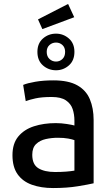

<svg xmlns="http://www.w3.org/2000/svg" viewBox="-20 -939 567 970"><path d="M248 11Q188 11 141.5 -5.5Q95 -22 69 -58.5Q43 -95 43 -155Q43 -214 72.5 -249.5Q102 -285 151.5 -301Q201 -317 262 -317Q290 -317 318 -312.5Q346 -308 356 -305V-329Q356 -361 347 -388Q338 -415 313 -432Q288 -449 241 -449Q191 -449 159.5 -442Q128 -435 110 -428L97 -510Q118 -519 158.5 -526Q199 -533 250 -533Q326 -533 370.5 -508Q415 -483 434 -437.5Q453 -392 453 -333V-13Q428 -7 373 2Q318 11 248 11ZM258 -70Q289 -70 314 -72Q339 -74 356 -77V-231Q346 -235 324.5 -239Q303 -243 272 -243Q241 -243 211.5 -236.5Q182 -230 162.5 -211.5Q143 -193 143 -157Q143 -108 174 -89Q205 -70 258 -70ZM194 -792 172 -841 324 -919 355 -852ZM263 -584Q225 -584 197 -608.5Q169 -633 169 -677Q169 -720 197 -744.5Q225 -769 263 -769Q300 -769 328 -744.5Q356 -720 356 -677Q356 -633 328 -608.5Q300 -584 263 -584ZM263 -628Q282 -628 295.5 -641Q309 -654 309 -677Q309 -699 295.5 -711.5Q282 -724 263 -724Q244 -724 230 -711.5Q216 -699 216 -677Q216 -654 230 -641Q244 -628 263 -628Z"/></svg>

Font: Ubuntu Sans Medium
Style: Regular
Weight: 500
Designer: Dalton Maag Ltd
Foundry: Dalton Maag Ltd
Version: Version 1.006; ttfautohint (v1.8.4.7-5d5b)